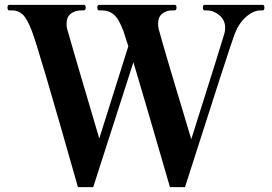

<svg xmlns="http://www.w3.org/2000/svg" viewBox="-20 -760 1125 793"><path d="M1065 -740Q1072 -740 1072 -729Q1072 -717 1065 -717H1056Q1027 -717 996.5 -690.5Q966 -664 949 -619Q930 -569 744 13H682Q585 -322 531 -503L365 13H302Q139 -561 112 -631Q92 -683 74 -700Q56 -717 30 -717H18Q11 -717 11 -729Q11 -740 18 -740H326Q334 -740 334 -729Q334 -717 326 -717H315Q290 -717 272.5 -703.5Q255 -690 255 -662Q255 -646 260 -631Q277 -570 390 -188L510 -569L490 -631Q471 -682 450.5 -699.5Q430 -717 402 -717H389Q382 -717 382 -729Q382 -740 389 -740H701Q709 -740 709 -729Q709 -717 701 -717H690Q667 -717 650 -703.5Q633 -690 633 -662Q633 -646 638 -631Q654 -569 770 -185Q895 -580 906 -619Q910 -631 910 -645Q910 -677 886 -697Q862 -717 835 -717H825Q818 -717 818 -729Q818 -740 825 -740Z"/></svg>

Font: Shippori Mincho ExtraBold
Style: Regular
Weight: 800
Designer: FONTDASU
Foundry: FONTDASU / Google Inc. / but / Adobe
Version: Version 3.110; ttfautohint (v1.8.3)